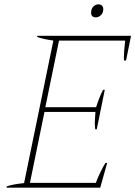

<svg xmlns="http://www.w3.org/2000/svg" viewBox="-20 -865 624 885"><path d="M400 -806Q400 -824 410 -834.5Q420 -845 434 -845Q444 -845 450 -839Q456 -833 456 -823Q456 -806 445.5 -795.5Q435 -785 421 -785Q411 -785 405.5 -790.5Q400 -796 400 -806ZM11 -6Q40 -16 91 -21L226 -678Q176 -685 151 -695L152 -700H584L561 -586H552Q551 -590 551 -603Q551 -624 557 -678H252L189 -371H423Q440 -423 455 -451H463L426 -269H419Q417 -285 417 -297Q417 -313 420 -349H185L118 -22H422Q427 -39 442 -69.5Q457 -100 466 -114H474L442 0H10Z"/></svg>

Font: Trirong Thin
Style: Italic
Weight: 250
Italic angle: -12°
Designer: Katatrad Team
Foundry: CadsonDemak
Version: Version 1.001